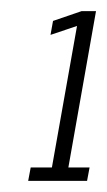

<svg xmlns="http://www.w3.org/2000/svg" viewBox="-20 -699 192 344"><path d="M30.5 -375H136L140.5 -399H102.5L152 -679H126L75 -661.5L70.5 -636.5L118 -652.5L73 -399H35Z"/></svg>

Font: Anybody ExtraCondensed Light
Style: Italic
Weight: 300
Width: 2
Italic angle: -10°
Version: Version 1.113;gftools[0.9.25]